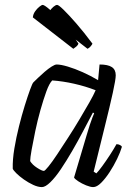

<svg xmlns="http://www.w3.org/2000/svg" viewBox="-20 -763 549 783"><path d="M151 0Q135 0 115.5 -9Q96 -18 77.5 -31Q59 -44 46.5 -56.5Q34 -69 32 -75Q31 -112 38.5 -157Q46 -202 57.5 -248Q69 -294 81 -332.5Q93 -371 102.5 -397Q112 -423 116 -427Q122 -433 134.5 -445Q147 -457 162 -470Q177 -483 190.5 -491.5Q204 -500 211 -500Q228 -500 256.5 -491.5Q285 -483 317.5 -468.5Q350 -454 380 -436L386 -500Q420 -500 436 -489.5Q452 -479 452 -456Q452 -439 440 -384.5Q428 -330 407.5 -247.5Q387 -165 362 -63L373 -56Q382 -65 397 -85.5Q412 -106 428 -130.5Q444 -155 455 -175Q463 -175 469.5 -171.5Q476 -168 477 -164Q471 -143 457.5 -115Q444 -87 427 -61Q410 -35 392.5 -17.5Q375 0 360 0Q349 0 331.5 -7Q314 -14 299.5 -23.5Q285 -33 282 -39L334 -214Q340 -235 346 -253Q352 -271 357 -284Q362 -297 364 -301L359 -304Q341 -270 319.5 -229Q298 -188 274.5 -147.5Q251 -107 228.5 -73.5Q206 -40 185.5 -20Q165 0 151 0ZM159 -66Q163 -66 178 -84.5Q193 -103 213.5 -134Q234 -165 258 -202Q282 -239 304 -276Q326 -313 344 -344.5Q362 -376 370 -395Q329 -411 282.5 -421.5Q236 -432 193 -435Q181 -423 169 -390Q157 -357 145 -314.5Q133 -272 124 -229Q115 -186 109 -152.5Q103 -119 103 -106Q112 -91 131.5 -78.5Q151 -66 159 -66ZM279 -564 114 -692Q115 -705 123 -716.5Q131 -728 140.5 -735.5Q150 -743 154 -743Q161 -743 183.5 -723.5Q206 -704 237 -668.5Q268 -633 300 -585Q298 -579 291 -573Q284 -567 279 -564ZM337 -564 172 -692Q174 -704 181 -715.5Q188 -727 197.5 -735Q207 -743 213 -743Q219 -743 239.5 -723Q260 -703 291 -667.5Q322 -632 357 -585Q356 -582 350.5 -575Q345 -568 337 -564Z"/></svg>

Font: Texturina Medium 12pt ExtraLight
Style: Italic
Weight: 250
Italic angle: -11°
Version: Version 1.002